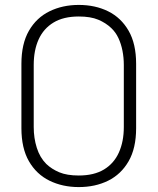

<svg xmlns="http://www.w3.org/2000/svg" viewBox="-20 -740 640 780"><path d="M300 -720Q367 -720 419.5 -694Q472 -668 502.5 -615Q533 -562 533 -481V-219Q533 -138 502.5 -85Q472 -32 419.5 -6Q367 20 300 20Q234 20 181 -6Q128 -32 97.5 -85Q67 -138 67 -219V-481Q67 -562 97.5 -615Q128 -668 181 -694Q234 -720 300 -720ZM117 -224Q117 -179 129.5 -139.5Q142 -100 168 -74Q190 -53 221 -40Q252 -27 300 -27Q362 -27 402.5 -51.5Q443 -76 463 -120.5Q483 -165 483 -224V-476Q483 -506 477.5 -534Q472 -562 461 -585.5Q450 -609 432 -626Q410 -647 379 -660Q348 -673 300 -673Q238 -673 197.5 -648.5Q157 -624 137 -580Q117 -536 117 -476Z"/></svg>

Font: Recursive Monospace Light
Style: Regular
Weight: 300
Version: Version 1.047